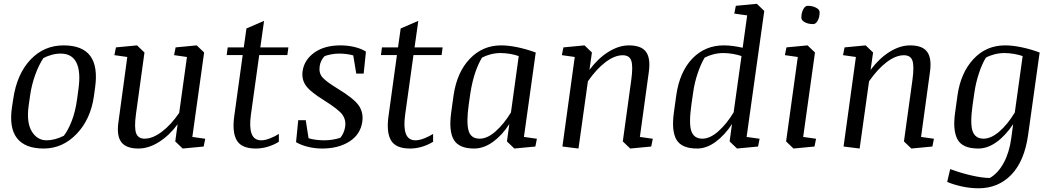

<svg xmlns="http://www.w3.org/2000/svg" viewBox="-20 -783 5623 1026"><path d="M213.4 10.7Q114.3 10.7 71 -44.4Q27.8 -99.6 43.9 -209.5L50.8 -254.9Q70.3 -387.2 142.6 -463.9Q214.8 -540.5 319.8 -540.5Q420.4 -540.5 462.2 -484.4Q503.9 -428.2 488.3 -315.9L481.9 -269.5Q464.4 -145.5 389.4 -67.4Q314.5 10.7 213.4 10.7ZM399.4 -308.6Q412.1 -400.9 388.2 -448.7Q364.3 -496.6 304.2 -496.6Q279.3 -496.6 255.1 -489.7Q231 -482.9 211.9 -472.7Q187.5 -436 168.5 -383.8Q149.4 -331.5 141.1 -274.4L132.8 -216.3Q121.1 -127.4 150.1 -80.3Q179.2 -33.2 229 -33.2Q250.5 -33.2 273.7 -39.3Q296.9 -45.4 321.3 -57.6Q343.8 -86.9 363 -135.7Q382.3 -184.6 391.6 -250.5Z M918.5 -529.8 1031.2 -540.5 1070.8 -502.4 1007.8 -51.3 1076.7 -41.5 1068.4 0 956.1 10.7 916.5 -27.3 929.2 -119.1Q884.8 -59.1 829.6 -24.2Q774.4 10.7 719.2 10.7Q654.3 10.7 628.4 -23.4Q602.5 -57.6 612.8 -129.9L660.2 -478.5L591.3 -488.3L599.6 -529.8L712.4 -540.5L752 -502.4L706.5 -172.9Q696.8 -101.1 707.3 -71.5Q717.8 -42 752.4 -42Q795.9 -42 844.7 -78.9Q893.6 -115.7 937.5 -179.7L979 -478.5L910.2 -488.3Z M1196.8 -529.8H1282.7L1296.9 -630.9L1391.1 -671.4L1371.1 -529.8H1521L1515.6 -488.8H1365.2L1320.8 -169.9Q1311.5 -103 1324.7 -68.1Q1337.9 -33.2 1376 -33.2Q1396.5 -33.2 1423.1 -43.7Q1449.7 -54.2 1470.2 -67.4V-25.4Q1443.4 -8.8 1411.4 1Q1379.4 10.7 1346.7 10.7Q1271 10.7 1245.4 -32.7Q1219.7 -76.2 1231.9 -163.1L1276.9 -488.8H1191.4Z M1785.6 -308.6Q1872.1 -255.9 1897.5 -218.5Q1922.9 -181.2 1916 -132.3Q1906.2 -64.5 1847.4 -26.9Q1788.6 10.7 1701.7 10.7Q1661.1 10.7 1624 1.2Q1586.9 -8.3 1562 -23.4L1573.7 -140.6H1613.8L1628.9 -44.4Q1645 -39.1 1667.5 -36.1Q1689.9 -33.2 1714.4 -33.2Q1737.8 -33.2 1760.7 -37.4Q1783.7 -41.5 1798.8 -46.9Q1807.6 -57.1 1814.7 -72.3Q1821.8 -87.4 1824.7 -107.4Q1829.6 -141.6 1810.5 -169.2Q1791.5 -196.8 1711.4 -247.1Q1635.7 -293.9 1613.3 -327.4Q1590.8 -360.8 1597.2 -404.3Q1606.4 -463.9 1660.2 -502.2Q1713.9 -540.5 1799.8 -540.5Q1838.9 -540.5 1875 -531.7Q1911.1 -522.9 1935.5 -507.3L1923.3 -389.6H1883.8L1867.7 -486.8Q1854 -491.2 1833.5 -493.9Q1813 -496.6 1792 -496.6Q1770.5 -496.6 1749 -492.4Q1727.5 -488.3 1714.4 -482.9Q1704.1 -472.2 1697.5 -459Q1690.9 -445.8 1688.5 -430.7Q1682.6 -393.6 1702.4 -370.4Q1722.2 -347.2 1785.6 -308.6Z M2021 -529.8H2106.9L2121.1 -630.9L2215.3 -671.4L2195.3 -529.8H2345.2L2339.8 -488.8H2189.5L2145 -169.9Q2135.7 -103 2148.9 -68.1Q2162.1 -33.2 2200.2 -33.2Q2220.7 -33.2 2247.3 -43.7Q2273.9 -54.2 2294.4 -67.4V-25.4Q2267.6 -8.8 2235.6 1Q2203.6 10.7 2170.9 10.7Q2095.2 10.7 2069.6 -32.7Q2043.9 -76.2 2056.2 -163.1L2101.1 -488.8H2015.6Z M2840.8 0 2728.5 10.7 2689 -27.3 2701.7 -120.1Q2663.6 -60.5 2614.3 -24.9Q2564.9 10.7 2513.7 10.7Q2433.1 10.7 2405.3 -35.6Q2377.4 -82 2391.1 -182.1L2403.8 -273.9Q2421.9 -397 2490.5 -468.8Q2559.1 -540.5 2657.7 -540.5Q2697.3 -540.5 2745.4 -530.5Q2793.5 -520.5 2842.8 -502.4L2779.8 -51.3L2849.1 -41.5ZM2484.9 -225.1Q2471.7 -131.3 2483.4 -86.7Q2495.1 -42 2543.5 -42Q2584.5 -42 2628.9 -81.5Q2673.3 -121.1 2710.4 -182.1L2752 -483.4Q2729.5 -491.2 2703.6 -495.4Q2677.7 -499.5 2654.8 -499.5Q2627.9 -499.5 2601.8 -492.7Q2575.7 -485.8 2555.7 -475.1Q2536.1 -442.9 2520.3 -397.2Q2504.4 -351.6 2494.1 -289.1Z M3460 0 3347.7 10.7 3308.1 -27.3 3353.5 -356.9Q3363.3 -428.7 3353.5 -458.3Q3343.8 -487.8 3307.6 -487.8Q3264.6 -487.8 3216.1 -451.2Q3167.5 -414.6 3121.6 -348.6L3071.3 10.7L2985.4 0L3051.3 -478.5L2982.4 -488.3L2990.7 -529.8L3103.5 -540.5L3143.1 -502.4L3129.9 -409.7Q3176.3 -471.7 3231.7 -506.1Q3287.1 -540.5 3340.8 -540.5Q3406.7 -540.5 3431.9 -506.3Q3457 -472.2 3447.3 -399.9L3399.4 -51.3L3468.3 -41.5Z M3912.1 -752 4024.4 -762.7 4064 -724.6 3969.7 -51.3 4039.1 -41.5 4030.8 0 3918.5 10.7 3878.9 -27.3 3891.6 -120.1Q3852.5 -60.5 3804 -24.9Q3755.4 10.7 3705.1 10.7Q3622.6 10.7 3595 -36.4Q3567.4 -83.5 3581.1 -182.1L3593.8 -273.9Q3611.8 -399.4 3679.7 -470Q3747.6 -540.5 3847.7 -540.5Q3871.6 -540.5 3897.2 -537.1Q3922.9 -533.7 3948.7 -527.8L3972.7 -700.7L3903.8 -710.4ZM3674.8 -225.1Q3660.2 -121.1 3674.6 -81.5Q3689 -42 3733.4 -42Q3774.4 -42 3819.1 -81.8Q3863.8 -121.6 3900.4 -182.6L3942.4 -483.4Q3923.8 -490.2 3897.2 -494.9Q3870.6 -499.5 3844.7 -499.5Q3818.4 -499.5 3792 -492.7Q3765.6 -485.8 3745.6 -475.1Q3726.1 -443.4 3708.7 -392.6Q3691.4 -341.8 3684.1 -289.1Z M4182.6 -529.8 4295.4 -540.5 4335 -502.4 4272 -51.3 4340.8 -41.5 4332.5 0 4220.2 10.7 4180.7 -27.3 4243.2 -478.5 4174.3 -488.3ZM4262.2 -688.5Q4262.2 -713.9 4272.2 -732.9Q4282.2 -752 4296.4 -752Q4321.3 -752 4340.6 -741.9Q4359.9 -731.9 4359.9 -717.8Q4359.9 -690.9 4349.6 -672.6Q4339.4 -654.3 4325.7 -654.3Q4298.8 -654.3 4280.5 -664.3Q4262.2 -674.3 4262.2 -688.5Z M4962.4 0 4850.1 10.7 4810.5 -27.3 4856 -356.9Q4865.7 -428.7 4856 -458.3Q4846.2 -487.8 4810.1 -487.8Q4767.1 -487.8 4718.5 -451.2Q4669.9 -414.6 4624 -348.6L4573.7 10.7L4487.8 0L4553.7 -478.5L4484.9 -488.3L4493.2 -529.8L4606 -540.5L4645.5 -502.4L4632.3 -409.7Q4678.7 -471.7 4734.1 -506.1Q4789.6 -540.5 4843.3 -540.5Q4909.2 -540.5 4934.3 -506.3Q4959.5 -472.2 4949.7 -399.9L4901.9 -51.3L4970.7 -41.5Z M5057.6 120.6Q5115.7 142.1 5173.1 155Q5230.5 168 5269.5 168Q5313.5 142.6 5343.5 87.4Q5373.5 32.2 5383.8 -43.5L5394 -119.6Q5353.5 -58.6 5305.4 -23.9Q5257.3 10.7 5208 10.7Q5123 10.7 5096.7 -38.1Q5070.3 -86.9 5084 -182.1L5096.7 -273.9Q5113.8 -394 5181.9 -467.3Q5250 -540.5 5350.6 -540.5Q5392.1 -540.5 5441.9 -529.8Q5491.7 -519 5535.6 -502.4L5474.1 -63Q5454.6 77.6 5384.5 150.4Q5314.5 223.1 5209 223.1Q5163.6 223.1 5117.9 212.9Q5072.3 202.6 5041.5 189ZM5177.7 -225.1Q5163.1 -122.6 5177.2 -82.3Q5191.4 -42 5236.3 -42Q5275.4 -42 5319.3 -79.3Q5363.3 -116.7 5402.8 -181.6L5444.8 -483.4Q5425.3 -490.2 5398.9 -494.9Q5372.6 -499.5 5347.7 -499.5Q5320.3 -499.5 5293.9 -492.7Q5267.6 -485.8 5248.5 -475.1Q5227.5 -441.4 5210.9 -390.6Q5194.3 -339.8 5187 -289.1Z"/></svg>

Font: Noticia Text
Style: Italic
Weight: 400
Italic angle: -8°
Designer: JM Sole
Foundry: JM Sole
Version: Version 1.003